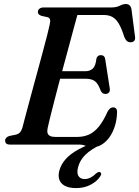

<svg xmlns="http://www.w3.org/2000/svg" viewBox="-20 -738 710 980"><path d="M240.5 -374.5H416Q439.5 -374.5 454 -388.2Q468.5 -402 472.5 -441Q476 -449 481.2 -452.8Q486.5 -456.5 493.5 -456.5Q504.5 -456.5 510.2 -451Q516 -445.5 517 -436L540 -288Q542.5 -273 536.2 -266Q530 -259 519.5 -258.5Q510 -258 504 -262.5Q498 -267 494 -275Q481.5 -310.5 465 -323.2Q448.5 -336 417.5 -336H229ZM383 0H31.5Q17 0 11.5 -5.8Q6 -11.5 6 -20.5Q6 -28.5 12 -34.8Q18 -41 27.5 -44L60 -50.5Q73.5 -53.5 81.2 -61.5Q89 -69.5 94.5 -86.5Q98 -101 106.2 -131.8Q114.5 -162.5 125.5 -204Q136.5 -245.5 149.5 -293Q162.5 -340.5 175.5 -388.5Q188.5 -436.5 200.2 -480.2Q212 -524 220.8 -558.2Q229.5 -592.5 233.5 -612Q238 -629.5 235 -638.8Q232 -648 221.5 -650.5L192 -657Q184.5 -659.5 179 -664Q173.5 -668.5 173.5 -677Q173.5 -687.5 181.5 -693.8Q189.5 -700 204 -700H548Q574.5 -700 591.2 -708.8Q608 -717.5 622.5 -717.5Q646 -717.5 651 -691L669 -552.5Q671.5 -538.5 666.2 -531Q661 -523.5 650.5 -522.5Q638 -521 629.5 -527.2Q621 -533.5 614 -550.5Q600 -595 585.2 -619Q570.5 -643 552.2 -652.2Q534 -661.5 509.5 -661.5H375Q368 -636.5 357.2 -596.8Q346.5 -557 333.5 -508.5Q320.5 -460 306.2 -407.8Q292 -355.5 278.5 -304.8Q265 -254 253.8 -209.5Q242.5 -165 234.2 -132Q226 -99 223 -83.5Q220 -69 222.8 -59Q225.5 -49 235.8 -44Q246 -39 264 -39H371.5Q407 -39 434.2 -51.2Q461.5 -63.5 484.5 -91.8Q507.5 -120 529 -168Q541 -190 557 -190Q578.5 -190 577.5 -164Q576.5 -126.5 566.2 -94.2Q556 -62 538.8 -37.8Q521.5 -13.5 498.8 0.2Q476 14 449.5 14Q433 14 418.5 7Q404 0 383 0ZM490.5 -19.5 496 -0.5Q445 23.5 416.2 51.5Q387.5 79.5 378 117Q371 146.5 381 161.2Q391 176 412 176Q427 176 442 168.5Q457 161 469 148.5Q475 143.5 479.8 141.2Q484.5 139 490 140.5Q494.5 142 496.2 147.8Q498 153.5 491 163Q476.5 186.5 443.8 204.2Q411 222 369 222Q317 222 294.5 198Q272 174 283 132.5Q291.5 100.5 315.8 73.5Q340 46.5 383.2 23.2Q426.5 0 490.5 -19.5Z"/></svg>

Font: Fraunces Medium
Style: Italic
Weight: 500
Italic angle: -16°
Version: Version 1.000;[b76b70a41]